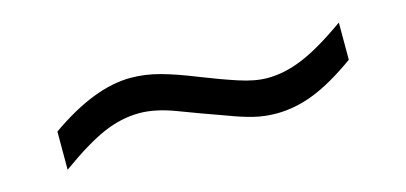

<svg xmlns="http://www.w3.org/2000/svg" viewBox="-30 -510 813 384"><g transform="rotate(-15 376.0 -318.5)"><path d="M509.3 -246.1Q484.9 -246.1 462.2 -251.7Q439.5 -257.3 412.6 -267.6Q360.4 -286.1 318.8 -302Q277.3 -317.9 243.7 -317.9Q206.1 -317.9 168.5 -301.5Q130.9 -285.2 76.2 -245.6V-324.7Q169.9 -390.6 245.1 -390.6Q274.9 -390.6 305.4 -382.3Q335.9 -374 378.4 -356.9Q418.9 -340.8 451.7 -330.1Q484.4 -319.3 510.3 -319.3Q545.9 -319.3 584 -335.2Q622.1 -351.1 676.3 -389.6V-312.5Q626.5 -276.9 587.2 -261.5Q547.9 -246.1 509.3 -246.1Z"/></g></svg>

Font: Kameron Medium
Style: Regular
Weight: 500
Designer: Vernon Adams
Foundry: Vernon Adams
Version: Version 1.100